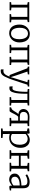

<svg xmlns="http://www.w3.org/2000/svg" viewBox="2254 -2863 859 5407"><g transform="rotate(90 2683.5 -159.5)"><path d="M39.5 0V-42.5L114 -51.5V-496.5L40.5 -511.5V-554H603.5V-511.5L534 -496.5V-51.5L608.5 -42.5V0H378.5V-42.5L455 -51.5V-501.5H193V-51.5L271.5 -42.5V0Z M672 -280.5Q672 -349 693.8 -402.5Q715.5 -456 752.2 -493Q789 -530 834.8 -549.5Q880.5 -569 928.5 -569Q1017.5 -569 1071.8 -529Q1126 -489 1150.5 -422.5Q1175 -356 1175 -278Q1175 -210 1153.2 -156.2Q1131.5 -102.5 1094.5 -65.2Q1057.5 -28 1011.8 -8.5Q966 11 918.5 11Q851.5 11 804.2 -12.2Q757 -35.5 728 -76Q699 -116.5 685.5 -169Q672 -221.5 672 -280.5ZM923.5 -40.5Q973.5 -40.5 1009.5 -66.5Q1045.5 -92.5 1064.8 -144Q1084 -195.5 1084 -271.5Q1084 -321 1075.2 -365.5Q1066.5 -410 1047.8 -444.2Q1029 -478.5 998.8 -498Q968.5 -517.5 924.5 -517.5Q873.5 -517.5 837.2 -491.5Q801 -465.5 781.8 -414.2Q762.5 -363 762.5 -286.5Q762.5 -236.5 771.5 -192Q780.5 -147.5 799.5 -113.2Q818.5 -79 849.2 -59.8Q880 -40.5 923.5 -40.5Z M1242 0V-42.5L1316.5 -51.5V-496.5L1243 -511.5V-554H1806V-511.5L1736.5 -496.5V-51.5L1811 -42.5V0H1581V-42.5L1657.5 -51.5V-501.5H1395.5V-51.5L1474 -42.5V0Z M1978.5 250Q1965 250 1952.8 248Q1940.5 246 1934.5 243V168Q1940.5 171 1953.8 172.5Q1967 174 1980 174Q1998.5 174 2017.5 168Q2036.5 162 2056.2 144.2Q2076 126.5 2096.5 91.8Q2117 57 2137 0H2093.5L1902.5 -500.5L1856 -513.5V-554H2076V-513.5L1995.5 -501.5L2100.5 -194.5L2152 -33L2201.5 -195.5L2296 -501.5L2226.5 -513.5V-554H2417.5V-513.5L2365.5 -501.5Q2330.5 -393 2303.8 -312.2Q2277 -231.5 2258 -174.2Q2239 -117 2226.2 -79Q2213.5 -41 2205 -18.2Q2196.5 4.5 2191.5 16Q2160.5 92.5 2132.8 144.8Q2105 197 2069.2 223.5Q2033.5 250 1978.5 250Z M2461 6Q2445.5 6 2433.8 4Q2422 2 2416 0L2411 -86Q2421.5 -84 2437.2 -82.5Q2453 -81 2474 -81Q2506 -81 2526.2 -130.2Q2546.5 -179.5 2556.2 -273.2Q2566 -367 2566.5 -500.5L2486 -511.5V-554H2950V-510.5L2876 -499.5V-50.5L2951.5 -42.5V0H2716V-42.5L2796.5 -50.5V-501.5H2620V-452.5Q2620 -340 2612 -263.5Q2604 -187 2592.2 -139.5Q2580.5 -92 2568.5 -66Q2554.5 -36 2531.2 -15Q2508 6 2461 6Z M3001.5 0 3003.5 -42.5 3040 -56.5Q3060.5 -64.5 3077.5 -84.8Q3094.5 -105 3110.2 -131Q3126 -157 3141.8 -183.2Q3157.5 -209.5 3175.2 -229.5Q3193 -249.5 3214.5 -257V-248Q3170 -246 3132.2 -263Q3094.5 -280 3072 -312.5Q3049.5 -345 3049.5 -389Q3049.5 -435.5 3074.5 -474.8Q3099.5 -514 3148.5 -537.2Q3197.5 -560.5 3270 -560.5Q3295.5 -560.5 3325.8 -559Q3356 -557.5 3383 -555.8Q3410 -554 3426 -554H3531.5V-510.5L3455.5 -499.5V-50.5L3531.5 -42.5V0H3298.5V-42.5L3377 -50.5V-242H3268.5Q3249.5 -229 3231.5 -202.8Q3213.5 -176.5 3197 -144.2Q3180.5 -112 3165.2 -81.2Q3150 -50.5 3136 -28.2Q3122 -6 3109 0ZM3278 -288Q3294 -288 3313.2 -288.2Q3332.5 -288.5 3350 -288.8Q3367.5 -289 3377 -289V-507Q3367 -508.5 3347.2 -510Q3327.5 -511.5 3306 -512.2Q3284.5 -513 3270 -513Q3221.5 -513 3190.8 -498Q3160 -483 3146 -456Q3132 -429 3132 -393Q3132 -349 3151 -326Q3170 -303 3203.2 -295.5Q3236.5 -288 3278 -288Z M3597 241.5V198L3673.5 188V-488.5L3596 -505.5V-550L3723.5 -566H3725.5L3743.5 -550V-489Q3761 -507 3787 -525.5Q3813 -544 3847.5 -556.5Q3882 -569 3924 -569Q3980 -569 4030 -541Q4080 -513 4111.5 -453.2Q4143 -393.5 4143 -297.5Q4143 -233 4123 -177.2Q4103 -121.5 4066 -79Q4029 -36.5 3977 -12.8Q3925 11 3861.5 11Q3834 11 3803 6.8Q3772 2.5 3751.5 -5L3753.5 80V188L3864 198V241.5ZM3865 -35.5Q3919 -35.5 3962 -62Q4005 -88.5 4030.5 -143.5Q4056 -198.5 4056 -283.5Q4056 -343 4043 -385.8Q4030 -428.5 4007 -455.8Q3984 -483 3954.5 -495.8Q3925 -508.5 3891.5 -508.5Q3860 -508.5 3833 -499.2Q3806 -490 3785.5 -476.5Q3765 -463 3753.5 -450.5V-70Q3761 -58 3792.5 -46.8Q3824 -35.5 3865 -35.5Z M4209.5 0V-42.5L4286 -50.5V-496.5L4211.5 -511.5V-554H4450V-511.5L4365.5 -496.5V-313.5H4651.5V-496.5L4566 -511.5V-554H4803V-511.5L4731 -496.5V-50.5L4807 -42.5V0H4563.5V-42.5L4651.5 -50.5V-261.5H4365.5V-50.5L4453.5 -42.5V0Z M5034.5 11Q4990 11 4952.2 -5.5Q4914.5 -22 4891.2 -56.8Q4868 -91.5 4868 -145.5Q4868 -198 4896.8 -233.5Q4925.5 -269 4973.8 -290.2Q5022 -311.5 5081.2 -321.5Q5140.5 -331.5 5202.5 -332.5V-374.5Q5202.5 -424 5192 -451.5Q5181.5 -479 5155.5 -490.2Q5129.5 -501.5 5083 -501.5Q5024.5 -501.5 4980.2 -482Q4936 -462.5 4912 -448.5L4890 -492.5Q4899.5 -501 4931.8 -518.5Q4964 -536 5009.5 -550.5Q5055 -565 5102.5 -565Q5169 -565 5208.5 -546Q5248 -527 5265 -484.8Q5282 -442.5 5282 -372.5V-44H5344V-7.5Q5333 -4.5 5317 -1Q5301 2.5 5283.8 5Q5266.5 7.5 5251.5 7.5Q5230 7.5 5219.5 1Q5209 -5.5 5209 -34.5V-70Q5197 -59 5171.8 -39.8Q5146.5 -20.5 5111.5 -4.8Q5076.5 11 5034.5 11ZM5064.5 -48Q5094.5 -48 5133.5 -65.8Q5172.5 -83.5 5202.5 -109V-285.5Q5119.5 -285 5065.2 -268.5Q5011 -252 4984 -222.8Q4957 -193.5 4957 -155.5Q4957 -116 4971 -92.2Q4985 -68.5 5009.5 -58.2Q5034 -48 5064.5 -48Z"/></g></svg>

Font: Merriweather 20pt Light
Style: Regular
Weight: 300
Version: Version 2.100